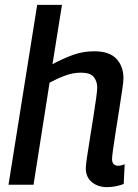

<svg xmlns="http://www.w3.org/2000/svg" viewBox="-20 -760 567 790"><path d="M441 -106Q441 -78 467 -78Q477 -78 493 -84L489 -3Q474 3 456 6.5Q438 10 421 10Q383 10 358 -10.5Q333 -31 333 -68Q333 -80 338 -113.5Q343 -147 350 -190.5Q357 -234 364 -278Q371 -322 375.5 -355Q380 -388 380 -400Q380 -426 365.5 -443.5Q351 -461 313 -461Q281 -461 249.5 -449.5Q218 -438 184 -420L118 0H15L133 -740H235L196 -496Q241 -520 281.5 -534.5Q322 -549 368 -549Q430 -549 459 -518Q488 -487 488 -438Q488 -425 483 -391Q478 -357 471 -312.5Q464 -268 457 -224Q450 -180 445.5 -147.5Q441 -115 441 -106Z"/></svg>

Font: Georama Medium
Style: Italic
Weight: 500
Italic angle: -9°
Designer: Jean-Baptiste Levee
Foundry: Production Type
Version: Version 1.000